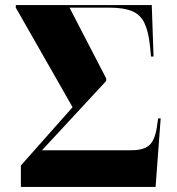

<svg xmlns="http://www.w3.org/2000/svg" viewBox="-20 -734 694 754"><path d="M62 0V-84L265 -313L42 -704V-714H576L583 -512H573L569 -554Q563 -611 547 -644Q531 -677 498 -690.5Q465 -704 409 -704H253L397 -426V-416L145 -144H496Q544 -144 566 -163.5Q588 -183 596 -234L601 -269H611L591 0Z"/></svg>

Font: Noto Serif Display SemiCondensed Black
Style: Regular
Weight: 900
Width: 4
Designer: Monotype Design Team
Foundry: Monotype Imaging Inc.
Version: Version 2.009